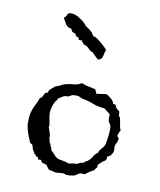

<svg xmlns="http://www.w3.org/2000/svg" viewBox="-68 -807 545 656"><g transform="rotate(10 205.0 -478.5)"><path d="M325.2 -471.7Q332 -471.7 332 -465.8Q332 -463.9 336.4 -459Q340.8 -454.1 344.2 -452.6Q347.7 -451.2 347.7 -438.5V-435.5L351.6 -431.6Q355.5 -420.9 356.4 -409.7Q357.4 -398.4 362.3 -386.7Q360.4 -384.8 357.4 -377.4Q354.5 -370.1 354.5 -367.2Q354.5 -364.3 357.4 -363.3Q360.4 -362.3 360.4 -356Q360.4 -349.6 356 -342.3Q351.6 -335 351.6 -327.1L352.5 -318.4Q352.5 -310.5 347.2 -302.2Q341.8 -293.9 334 -292Q332 -290 332.5 -288.6Q333 -287.1 333 -284.2Q333 -281.2 330.1 -280.3V-279.3Q330.1 -277.3 324.7 -274.4Q319.3 -271.5 314.9 -266.6Q310.5 -261.7 305.7 -257.8V-253.9Q305.7 -248 302.2 -245.6Q298.8 -243.2 297.9 -238.3Q278.3 -228.5 268.6 -218.8H252.9Q249 -218.8 244.1 -214.8Q239.3 -210.9 234.9 -209Q230.5 -207 224.1 -206.5Q217.8 -206.1 212.9 -205.1L210.9 -207Q210.9 -205.1 208 -205.1L194.3 -209L168.9 -207L143.6 -212.9Q141.6 -216.8 138.7 -219.7Q135.7 -222.7 133.8 -227.5L117.2 -232.4Q115.2 -234.4 113.8 -237.8Q112.3 -241.2 108.9 -241.2Q105.5 -241.2 102.5 -240.2Q99.6 -243.2 100.6 -246.1Q101.6 -249 96.7 -249Q91.8 -249 91.8 -252.9Q91.8 -256.8 86.9 -255.9Q85.9 -259.8 84 -262.7Q75.2 -275.4 75.2 -284.2Q73.2 -288.1 70.3 -289.1Q67.4 -290 65.4 -292Q45.9 -335 45.9 -357.4Q45.9 -379.9 48.3 -390.1Q50.8 -400.4 54.2 -409.2Q57.6 -418 62.5 -426.8Q67.4 -435.5 71.3 -448.2Q79.1 -451.2 81.5 -459Q84 -466.8 87.4 -468.8Q90.8 -470.7 92.3 -470.7Q93.8 -470.7 95.2 -472.2Q96.7 -473.6 96.2 -475.1Q95.7 -476.6 97.2 -479Q98.6 -481.4 106 -487.8Q113.3 -494.1 115.7 -496.1Q118.2 -498 121.6 -498.5Q125 -499 128.9 -501Q132.8 -502.9 138.2 -505.9Q143.6 -508.8 153.8 -511.2Q164.1 -513.7 177.7 -514.6Q191.4 -515.6 204.1 -523.4Q215.8 -518.6 228.5 -516.1Q241.2 -513.7 252.9 -510.7Q253.9 -505.9 255.9 -503.4Q257.8 -501 258.8 -496.1L292 -501Q296.9 -501 309.6 -489.7Q322.3 -478.5 320.3 -473.6Q322.3 -471.7 325.2 -471.7ZM236.3 -249Q247.1 -256.8 256.8 -255.9Q258.8 -260.7 263.2 -262.2Q267.6 -263.7 273.9 -269Q280.3 -274.4 285.2 -283.7Q290 -293 298.8 -297.9Q300.8 -305.7 305.7 -311Q310.5 -316.4 314.9 -321.8Q319.3 -327.1 320.8 -335.4Q322.3 -343.8 324.2 -357.4Q326.2 -371.1 326.2 -384.8Q326.2 -398.4 321.8 -403.3Q317.4 -408.2 316.4 -414.1Q315.4 -419.9 315.9 -423.3Q316.4 -426.8 316.4 -431.6V-434.6Q310.5 -440.4 305.2 -443.8Q299.8 -447.3 294.9 -452.1Q272.5 -453.1 253.4 -460.9Q234.4 -468.8 212.9 -471.7Q202.1 -478.5 193.4 -478.5Q184.6 -478.5 181.6 -478Q178.7 -477.5 176.8 -476.6Q174.8 -475.6 172.9 -474.1Q170.9 -472.7 167.5 -471.2Q164.1 -469.7 160.6 -470.2Q157.2 -470.7 152.8 -469.2Q148.4 -467.8 143.1 -463.9Q137.7 -460 132.8 -458Q130.9 -451.2 126.5 -446.8Q122.1 -442.4 117.7 -428.2Q113.3 -414.1 113.3 -404.8Q113.3 -395.5 120.1 -361.3L118.2 -359.4Q120.1 -350.6 122.6 -344.2Q125 -337.9 126.5 -333Q127.9 -328.1 127.4 -325.7Q127 -323.2 127 -320.3L130.9 -304.7V-303.7L134.8 -299.8V-295.9Q134.8 -293.9 137.7 -290.5Q140.6 -287.1 140.6 -279.3Q146.5 -275.4 152.3 -268.1Q158.2 -260.7 164.6 -256.8Q170.9 -252.9 183.6 -251.5Q196.3 -250 207 -245.1Q222.7 -249 236.3 -249ZM181.6 -719.7Q191.4 -712.9 200.2 -706.1Q209 -699.2 213.9 -688.5Q227.5 -688.5 263.7 -652.3Q263.7 -648.4 265.6 -648.4Q261.7 -640.6 259.8 -628.4Q257.8 -616.2 247.1 -613.3Q246.1 -612.3 244.6 -612.3Q243.2 -612.3 237.3 -618.2Q231.4 -624 228 -627Q224.6 -629.9 223.6 -632.8Q212.9 -635.7 206.1 -644Q199.2 -652.3 187.5 -654.3Q185.5 -658.2 182.6 -660.2Q179.7 -662.1 179.7 -667H168Q167 -674.8 162.6 -675.8Q158.2 -676.8 155.8 -678.7Q153.3 -680.7 154.3 -681.6Q156.2 -685.5 148.4 -687.5Q140.6 -689.5 139.2 -693.8Q137.7 -698.2 135.7 -700.2Q122.1 -702.1 116.2 -711.9Q110.4 -721.7 104.5 -732.4Q107.4 -734.4 106.9 -735.4Q106.4 -736.3 111.3 -738.3Q112.3 -740.2 114.3 -746.1Q116.2 -752 128.9 -752Q141.6 -752 159.7 -739.7Q177.7 -727.5 181.6 -719.7Z"/></g></svg>

Font: Mountains of Christmas
Style: Regular
Weight: 400
Designer: Crystal Kluge
Foundry: Font Diner, Inc DBA Tart Workshop
Version: Version 1.003